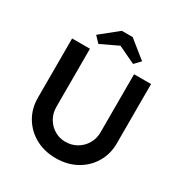

<svg xmlns="http://www.w3.org/2000/svg" viewBox="-204 -1054 1155 1213"><g transform="rotate(30 374.0 -447.0)"><path d="M374 6Q291 6 226 -29.5Q161 -65 123.5 -127.5Q86 -190 86 -269V-701H216V-278Q216 -231 237.5 -194Q259 -157 295 -135.5Q331 -114 374 -114Q420 -114 457 -135.5Q494 -157 516 -194Q538 -231 538 -278V-701H662V-269Q662 -190 624.5 -127.5Q587 -65 522 -29.5Q457 6 374 6ZM247 -754 206 -797 334 -900H413L541 -797L500 -754L359 -821H388Z"/></g></svg>

Font: Readex Pro Medium
Style: Regular
Weight: 500
Designer: Bonnie Shaver-Troup, Thomas Jockin
Foundry: Lexend
Version: Version 1.204